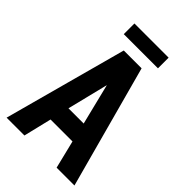

<svg xmlns="http://www.w3.org/2000/svg" viewBox="-244 -921 1013 1013"><g transform="rotate(45 262.5 -414.0)"><path d="M9.4 0H142.4L180.3 -157.1H344L382.6 0H515.6L329 -687.7H196ZM205.4 -265.7 262.1 -495.3 318.9 -265.7ZM135 -748.7H390V-828.3H135Z"/></g></svg>

Font: Secuela Black
Style: Regular
Weight: 900
Designer: Fernando Haro
Foundry: deFharo
Version: Version 1.704